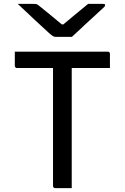

<svg xmlns="http://www.w3.org/2000/svg" viewBox="-20 -965 640 985"><path d="M349 -776Q339 -776 323 -776Q307 -776 290.5 -776Q274 -776 265 -776Q258 -776 252 -779.5Q246 -783 231 -796Q223 -804 204.5 -820.5Q186 -837 163 -858.5Q140 -880 116 -903Q92 -926 71 -945Q89 -945 111.5 -945Q134 -945 152 -945Q163 -945 168 -943.5Q173 -942 181 -935Q197 -923 233 -893Q269 -863 321 -820L267 -840Q284 -840 300 -840Q316 -840 332 -840L280 -819Q331 -862 367.5 -892Q404 -922 432 -945H507Q512 -945 514.5 -944.5Q517 -944 518 -942.5Q519 -941 519 -938Q519 -934 515.5 -930Q512 -926 496 -912Q483 -900 463.5 -882Q444 -864 422 -844Q400 -824 381 -805.5Q362 -787 349 -776ZM56 -700H533Q538 -700 541 -697Q544 -694 544 -689Q544 -669 544 -653Q544 -637 544 -616H67Q64 -616 61.5 -617.5Q59 -619 57.5 -621.5Q56 -624 56 -627Q56 -648 56 -664Q56 -680 56 -700ZM348 0Q327 0 306 0Q285 0 263 0Q258 0 255 -3Q252 -6 252 -11Q252 -93 252 -173.5Q252 -254 252 -334Q252 -414 252 -494Q252 -574 252 -656H356L348 -637Q348 -613 348 -587Q348 -561 348 -536Q348 -511 348 -486Q348 -422 348 -358.5Q348 -295 348 -231Q348 -167 348 -99Q348 -73 348 -48Q348 -23 348 0Z"/></svg>

Font: Recursive
Style: Regular
Weight: 400
Version: Version 1.085